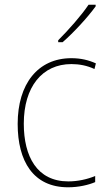

<svg xmlns="http://www.w3.org/2000/svg" viewBox="-20 -785 454 815"><path d="M386 -758V-765H356C325 -719 272 -659 227 -614V-606H246C293 -647 352 -711 386 -758ZM269 10C314 10 356 0 384 -12V-38C351 -24 310 -15 270 -15C137 -15 81 -121 81 -260C81 -416 159 -513 283 -513C316 -513 349 -507 381 -492L387 -516C356 -530 323 -538 283 -538C141 -538 55 -429 55 -259C55 -101 121 10 269 10Z"/></svg>

Font: Noto Sans Hebrew SemiCondensed Thin
Style: Regular
Weight: 100
Width: 4
Designer: Monotype Design Team
Foundry: Monotype Imaging Inc.
Version: Version 2.004